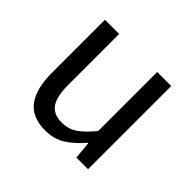

<svg xmlns="http://www.w3.org/2000/svg" viewBox="-125 -634 793 793"><g transform="rotate(45 272.0 -237.0)"><path d="M74.7 -485.8H157.7V-189Q157.7 -120.1 179.2 -89.6Q200.7 -59.1 248.5 -59.1Q286.6 -59.1 315.7 -78.6Q344.7 -98.1 379.9 -141.1V-485.8H461.9V0H393.6L386.7 -76.2H383.8Q349.6 -36.1 312.3 -12Q274.9 12.2 223.6 12.2Q145.5 12.2 110.1 -35.9Q74.7 -84 74.7 -178.2Z"/></g></svg>

Font: Pyidaungsu Numbers
Style: Regular
Weight: 400
Designer: Sun Tun
Foundry: MCF
Version: Version 2.053; ttfautohint (v1.8.2)